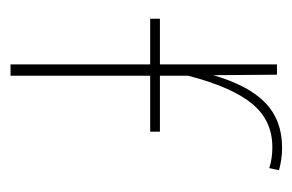

<svg xmlns="http://www.w3.org/2000/svg" viewBox="-118 -452 569 374"><g transform="rotate(90 167.0 -264.5)"><path d="M311 -523 307 -504Q289 -510 266 -510Q214 -510 181.5 -470.5Q149 -431 127 -346V-291H236V-272H127V0H105V-272H16V-291H105V-519H125L126 -395Q146 -464 180 -496.5Q214 -529 267 -529Q289 -529 311 -523Z"/></g></svg>

Font: Fira Sans Condensed Thin
Style: Regular
Weight: 250
Width: 3
Designer: Carrois Corporate & Edenspiekermann AG
Foundry: Carrois Corporate GbR & Edenspiekermann AG
Version: Version 4.203